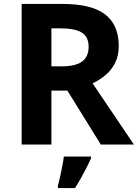

<svg xmlns="http://www.w3.org/2000/svg" viewBox="-20 -734 700 975"><path d="M298 -714Q444 -714 513.5 -661Q583 -608 583 -500Q583 -451 564.5 -414.5Q546 -378 515.5 -352.5Q485 -327 450 -311L660 0H492L322 -274H241V0H90V-714ZM287 -590H241V-397H290Q365 -397 397.5 -422Q430 -447 430 -496Q430 -547 395.5 -568.5Q361 -590 287 -590ZM442 71Q432 93 419.5 117.5Q407 142 392.5 168Q378 194 361 221H274V208Q280 188 285.5 162Q291 136 296.5 109Q302 82 304 61H442Z"/></svg>

Font: Noto Sans Tai Tham
Style: Regular
Weight: 400
Designer: Monotype Design Team 2013. Revised by David WIlliams 2020
Foundry: Monotype Imaging Inc.
Version: Version 2.002